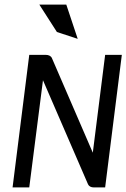

<svg xmlns="http://www.w3.org/2000/svg" viewBox="-20 -820 553 840"><path d="M320 -650 270 -800H152L229 -680ZM168 -469 365 -14C369 -5 378 0 391 0H440L513 -580H440L386 -152L207 -566C203 -575 193 -580 180 -580H108L35 0H108Z"/></svg>

Font: Charger
Style: It
Weight: 400
Designer: Jasper
Foundry: Cannot Into Space Fonts
Version: Version 0.98